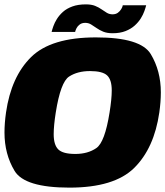

<svg xmlns="http://www.w3.org/2000/svg" viewBox="-26 -852 755 878"><path d="M291.5 6Q86.5 6 40.5 -70.8Q-5.5 -147.5 -5.5 -246Q-5.5 -288.5 1.5 -337.5Q25 -501 116.2 -591Q207.5 -681 412.5 -681Q617.5 -681 663.5 -604.5Q709.5 -528 709.5 -429.5Q709.5 -387 702.5 -337.5Q679 -174.5 587.8 -84.2Q496.5 6 291.5 6ZM318.5 -148Q375.5 -148 414.5 -174.8Q453.5 -201.5 475 -337.5Q485 -399.5 485 -438.5Q485 -487.5 463.8 -507.2Q442.5 -527 385.5 -527Q328.5 -527 289.8 -501.8Q251 -476.5 229 -337.5Q219.5 -277 219.5 -238.5Q219.5 -189.5 240.5 -168.8Q261.5 -148 318.5 -148ZM489 -700Q463.5 -700 446 -707.2Q428.5 -714.5 415.5 -723.8Q402.5 -733 390.5 -740.2Q378.5 -747.5 364 -747.5Q348.5 -747.5 338.8 -740.2Q329 -733 324 -723.2Q319 -713.5 317.5 -706H210Q212.5 -716.5 218 -732.2Q223.5 -748 234.2 -765.2Q245 -782.5 262 -797.8Q279 -813 305 -822.5Q331 -832 366.5 -832Q392 -832 408.8 -825.2Q425.5 -818.5 438.5 -809.2Q451.5 -800 463 -793.2Q474.5 -786.5 489 -786.5Q503 -786.5 512.8 -793.5Q522.5 -800.5 528.5 -810.5Q534.5 -820.5 535.5 -828H642.5Q640 -817.5 634.2 -801.2Q628.5 -785 617.8 -767.8Q607 -750.5 589.8 -735Q572.5 -719.5 547.8 -709.8Q523 -700 489 -700Z"/></svg>

Font: Rudi
Style: Regular
Weight: 400
Italic angle: -10°
Designer: Tyler Finck
Foundry: Etcetera Type Company
Version: Version 1.111; ttfautohint (v1.8.4)